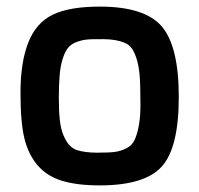

<svg xmlns="http://www.w3.org/2000/svg" viewBox="-20 -556 603 581"><path d="M282 -536Q418 -536 469.5 -476Q521 -416 521 -262.5Q521 -109 469.5 -52Q418 5 282 5Q213 5 167.5 -9Q122 -23 94 -55.5Q66 -88 54 -136.5Q42 -185 42 -276Q42 -367 65.5 -427Q89 -487 139.5 -511.5Q190 -536 282 -536ZM212 -102Q237 -94 274.5 -94Q312 -94 329 -96.5Q346 -99 363 -107.5Q380 -116 388 -134Q405 -174 405 -237Q405 -300 402.5 -328.5Q400 -357 393.5 -377.5Q387 -398 379 -409.5Q371 -421 356 -427Q332 -437 294 -437.5Q256 -438 240 -436Q224 -434 208.5 -427.5Q193 -421 184.5 -409.5Q176 -398 169.5 -377.5Q163 -357 160.5 -328.5Q158 -300 158 -260Q158 -220 161 -193Q164 -166 171.5 -148Q179 -130 188 -119Q197 -108 212 -102Z"/></svg>

Font: Exo
Style: DemiBold
Weight: 600
Designer: Natanael Gama
Version: Version 1.00